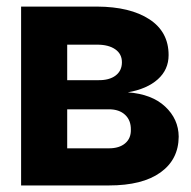

<svg xmlns="http://www.w3.org/2000/svg" viewBox="-20 -566 584 586"><path d="M44.4 0V-545.9H276.4Q377.4 -545.4 436 -507.1Q494.6 -468.8 494.6 -397.9Q494.6 -353.5 461.7 -324Q428.7 -294.4 370.1 -284.2Q443.4 -278.8 484.1 -240.7Q524.9 -202.6 525.4 -148.9Q524.9 -79.1 469.7 -39.6Q414.6 0 312.5 0ZM185.1 -321.3H279.8Q313.5 -320.8 332.8 -335.4Q352.1 -350.1 352.1 -376Q352.1 -401.4 331.8 -415.5Q311.5 -429.7 276.4 -429.7H185.1ZM185.1 -113.3H312.5Q343.8 -113.3 361.8 -128.4Q379.9 -143.6 379.4 -169.9Q379.9 -198.7 361.8 -215.6Q343.8 -232.4 312.5 -232.4H185.1Z"/></svg>

Font: Inter Tight
Style: Bold
Weight: 700
Designer: Rasmus Andersson
Foundry: rsms
Version: Version 3.004; ttfautohint (v1.8.4.7-5d5b)